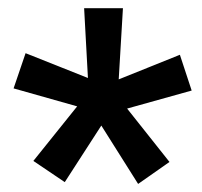

<svg xmlns="http://www.w3.org/2000/svg" viewBox="-20 -731 494 469"><path d="M61.5 -337.9 168.5 -471.2 13.2 -515.1 42.5 -601.1 194.8 -540.5 185.5 -710.9H280.3L270 -537.1L419.4 -597.2L448.2 -509.8L290.5 -465.8L394 -335.4L317.4 -281.7L227.5 -424.3L138.2 -286.1Z"/></svg>

Font: Vazirmatn RD UI FD
Style: Bold
Weight: 700
Designer: Saber Rastikerdar
Foundry: Saber Rastikerdar
Version: Version 33.003